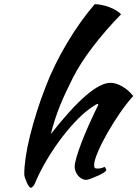

<svg xmlns="http://www.w3.org/2000/svg" viewBox="-20 -850 657 918"><path d="M96 -17Q96 -52 103 -99.5Q110 -147 123.5 -201Q137 -255 155.5 -314Q174 -373 197 -432Q217 -485 243.5 -539Q270 -593 301 -645Q332 -697 365.5 -744Q399 -791 433 -830Q449 -830 467.5 -826Q486 -822 503.5 -815.5Q521 -809 535.5 -800Q550 -791 559 -782Q484 -705 424 -626.5Q364 -548 329 -479Q310 -441 294.5 -408Q279 -375 266 -342.5Q253 -310 242.5 -277.5Q232 -245 223 -209Q415 -454 508 -454Q534 -454 564 -437Q594 -420 617 -391Q586 -357 553 -309Q520 -261 492.5 -212.5Q465 -164 447.5 -122.5Q430 -81 430 -61Q430 -51 433 -47.5Q436 -44 446 -44Q461 -44 470 -48Q479 -52 481 -52Q486 -44 487 -41Q488 -38 488 -36Q488 -32 476 -24.5Q464 -17 447.5 -9.5Q431 -2 415 4Q399 10 391 10Q381 10 371 4.5Q361 -1 353.5 -10Q346 -19 341.5 -30Q337 -41 337 -53Q337 -68 345.5 -97.5Q354 -127 369 -166.5Q384 -206 405 -253Q426 -300 450 -349Q450 -353 446 -353Q443 -353 430.5 -345Q418 -337 407 -329Q371 -302 334.5 -262.5Q298 -223 263.5 -176Q229 -129 198.5 -76.5Q168 -24 146 29Q143 36 137 42Q131 48 127 48Q124 48 118.5 41Q113 34 108.5 23.5Q104 13 100 2Q96 -9 96 -17Z"/></svg>

Font: Kaushan Script
Style: Regular
Weight: 400
Designer: Pablo Impallari
Foundry: Pablo Impallari
Version: Version 1.002